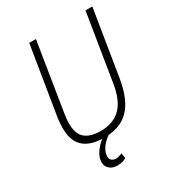

<svg xmlns="http://www.w3.org/2000/svg" viewBox="-209 -829 1045 1144"><g transform="rotate(-30 313.0 -257.0)"><path d="M275 8Q220 8 181 -7Q142 -22 119.5 -51.5Q97 -81 91 -126Q85 -171 93 -231L170 -705H216L141 -236Q123 -129 157 -83Q191 -37 277 -37Q365 -37 415.5 -87.5Q466 -138 483 -246L557 -705H604L531 -253Q517 -165 485 -106.5Q453 -48 401 -20Q349 8 275 8ZM259 191Q222 191 201 166.5Q180 142 192 97Q204 64 232 34Q260 4 303 -23L316 0Q306 5 289.5 18.5Q273 32 258.5 50.5Q244 69 237 92Q229 125 241.5 138Q254 151 273 151Q283 151 294 148Q305 145 317 140L322 174Q312 183 296 187Q280 191 259 191Z"/></g></svg>

Font: Nunito Sans 7pt Condensed ExtraLight
Style: Italic
Weight: 250
Width: 3
Italic angle: -9°
Designer: Vernon Adams
Foundry: Vernon Adams
Version: Version 3.101;gftools[0.9.27]